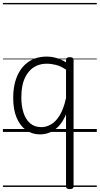

<svg xmlns="http://www.w3.org/2000/svg" viewBox="-20 -909 687 1323"><path d="M256 17Q202 17 160.5 -12Q119 -41 95 -97Q71 -153 71 -234Q71 -285 80.5 -328.5Q90 -372 109 -407Q128 -442 156 -467Q184 -492 220 -505.5Q256 -519 302 -519Q336 -519 368.5 -509.5Q401 -500 435 -480V-496Q435 -506 441.5 -510.5Q448 -515 461 -515Q475 -515 481 -510.5Q487 -506 487 -496V375Q487 385 480.5 389.5Q474 394 460 394Q447 394 441 389.5Q435 385 435 375V-121Q412 -67 382 -37Q352 -7 320 5Q288 17 256 17ZM127 -237Q127 -178 142 -132Q157 -86 187.5 -59.5Q218 -33 265 -33Q299 -33 332 -52Q365 -71 392 -115.5Q419 -160 435 -234V-429Q399 -453 366.5 -461.5Q334 -470 302 -470Q270 -470 242.5 -460Q215 -450 194 -431Q173 -412 157.5 -384Q142 -356 134.5 -319.5Q127 -283 127 -237ZM0 369H647V379H0ZM0 -20H647V0H0ZM0 -505H647V-500H0ZM0 -889H647V-879H0Z"/></svg>

Font: Playwrite HR Lijeva Guides
Style: Regular
Weight: 400
Designer: Veronika Burian, José Scaglione
Foundry: TypeTogether
Version: Version 1.003